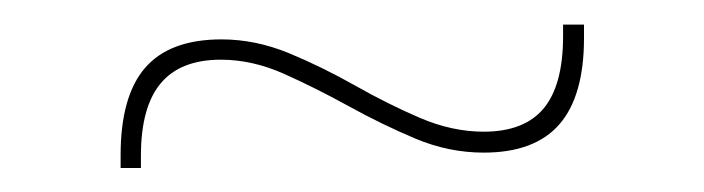

<svg xmlns="http://www.w3.org/2000/svg" viewBox="-20 -370 572 156"><path d="M373 -246Q344.5 -246 317.2 -257.5Q290 -269 263.2 -283.8Q236.5 -298.5 210.8 -310Q185 -321.5 159.5 -321.5Q126.5 -321.5 110.5 -302.2Q94.5 -283 94.5 -243.5V-233.5H78V-244Q78 -292 98 -315Q118 -338 160 -338Q187.5 -338 214.8 -326.8Q242 -315.5 268.5 -300.5Q295 -285.5 321.2 -274.2Q347.5 -263 373 -263Q406 -263 421.8 -282Q437.5 -301 437.5 -340.5V-350H454.5V-339Q454.5 -292 434.5 -269Q414.5 -246 373 -246Z"/></svg>

Font: Anek Latin Medium Thin
Style: Regular
Weight: 250
Version: Version 1.003